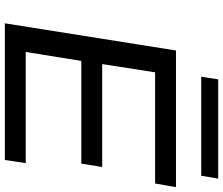

<svg xmlns="http://www.w3.org/2000/svg" viewBox="-84 -835 919 791"><g transform="rotate(90 375.5 -439.5)"><path d="M76 0 188 -705H751L736 -619H278L244 -401H668L654 -315H231L194 -86H652L639 0ZM296 -809 307 -879H716L704 -809Z"/></g></svg>

Font: Nunito Sans 10pt Expanded Medium
Style: Italic
Weight: 500
Width: 7
Italic angle: -9°
Designer: Vernon Adams
Foundry: Vernon Adams
Version: Version 3.101;gftools[0.9.27]